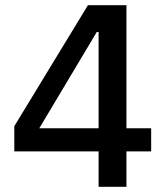

<svg xmlns="http://www.w3.org/2000/svg" viewBox="-20 -718 640 738"><path d="M359 0V-136H35V-233L318 -698H466V-225H561V-136H466V0ZM131 -225H359V-595H352Z"/></svg>

Font: Plexus Sans Medium
Style: Regular
Weight: 500
Version: Version 2.001;PS 002.001;hotconv 1.0.70;makeotf.lib2.5.58329